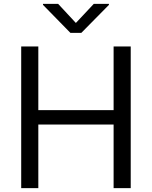

<svg xmlns="http://www.w3.org/2000/svg" viewBox="-20 -967 780 987"><path d="M89 0H177V-327H564V0H652V-728H564V-401H177V-728H89ZM201 -942 342 -798H398L540 -942V-947H462L370 -849L279 -947H201Z"/></svg>

Font: Wafeq
Style: Regular
Weight: 400
Designer: Rasmus Andersson & Azza Alameddine
Foundry: Google & TypeTogether
Version: Version 3.000;FEAKit 1.0